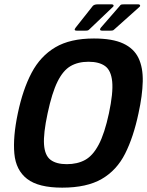

<svg xmlns="http://www.w3.org/2000/svg" viewBox="-20 -855 678 883"><path d="M62 -334Q85 -444 125.5 -520.5Q166 -597 234.5 -637.5Q303 -678 412 -678Q497 -678 546.5 -655Q596 -632 617 -588Q638 -544 636.5 -480Q635 -416 617 -334Q594 -225 555.5 -148.5Q517 -72 448 -32Q379 8 266 8Q157 8 105 -32Q53 -72 46 -148.5Q39 -225 62 -334ZM199 -334Q179 -241 182.5 -190.5Q186 -140 212.5 -120Q239 -100 287 -100Q336 -100 371.5 -119.5Q407 -139 434 -190Q461 -241 481 -334Q501 -428 496 -479.5Q491 -531 463.5 -551Q436 -571 387 -571Q339 -571 304.5 -551Q270 -531 244.5 -479.5Q219 -428 199 -334ZM392 -721Q388 -717 385 -715.5Q382 -714 371 -714H333Q317 -714 328 -728L407 -828Q414 -835 429 -835H494Q500 -835 502 -831Q504 -827 498 -822ZM507 -721Q504 -718 501 -716Q498 -714 486 -714H449Q442 -714 440.5 -718Q439 -722 444 -728L531 -828Q534 -833 538 -834Q542 -835 551 -835H617Q622 -835 624 -831Q626 -827 620 -822Z"/></svg>

Font: Glory
Style: Bold Italic
Weight: 700
Italic angle: -12°
Version: Version 1.011